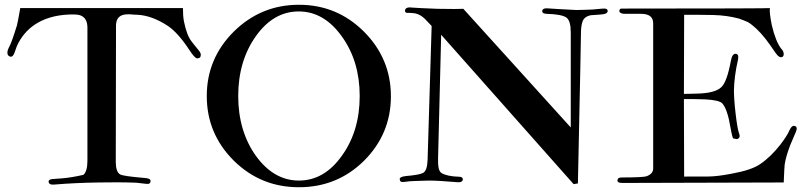

<svg xmlns="http://www.w3.org/2000/svg" viewBox="-20 -767 3379 806"><path d="M808 -522C818 -522 823 -527 823 -537C823 -542 820 -549 813 -557C798 -576 788 -587 785 -592C771 -609 760 -638 752 -678C749 -694 748 -712 748 -733H65C58 -692 53 -667 51 -660C36 -611 25 -582 20 -573C14 -562 11 -553 11 -546C11 -537 15 -531 24 -529C31 -528 36 -533 41 -546L51 -574C84 -647 153 -701 269 -706C291 -707 307 -706 316 -703C337 -696 347 -678 347 -651V-93C347 -62 341 -42 330 -33C295 -25 264 -20 237 -18C205 -15 185 -18 184 -5C184 4 192 9 205 8C264 3 327 0 394 -1C449 -2 501 -2 552 0L596 5C607 6 612 2 612 -8C612 -15 603 -19 586 -20C526 -25 492 -30 484 -35C472 -42 466 -60 466 -88L467 -662C468 -692 484 -707 517 -707C522 -707 529 -707 537 -706C548 -705 554 -705 557 -705C598 -703 641 -687 685 -658C713 -639 743 -606 775 -557C790 -534 801 -522 808 -522Z M1235 19C1342 19 1433 -18 1508 -92C1583 -167 1621 -257 1621 -363C1621 -468 1583 -559 1508 -634C1433 -709 1342 -747 1235 -747C1128 -747 1037 -709 961 -634C886 -559 848 -469 848 -364C848 -258 886 -168 961 -93C1037 -18 1128 19 1235 19ZM980 -364C980 -462 1005 -546 1054 -615C1103 -684 1163 -719 1234 -719C1305 -719 1365 -684 1415 -614C1465 -545 1490 -461 1490 -364C1490 -266 1465 -182 1415 -113C1366 -44 1306 -9 1235 -9C1164 -9 1104 -44 1054 -113C1005 -182 980 -266 980 -364Z M2531 -722C2530 -729 2524 -732 2511 -731L2467 -727C2438 -726 2415 -725 2399 -725C2342 -728 2301 -730 2277 -732C2264 -733 2256 -728 2256 -719C2257 -713 2262 -710 2273 -709C2318 -708 2346 -702 2358 -693C2370 -684 2376 -664 2376 -631V-232L1925 -730C1911 -729 1875 -729 1817 -730C1761 -732 1726 -734 1713 -735C1692 -738 1681 -734 1680 -722C1680 -717 1683 -714 1688 -713C1697 -713 1705 -713 1713 -712C1733 -711 1752 -701 1769 -682L1792 -658L1775 -96C1774 -66 1768 -48 1756 -41C1744 -35 1720 -31 1684 -28C1667 -26 1658 -22 1658 -16C1658 -6 1663 -2 1674 -3C1695 -6 1710 -7 1718 -7C1746 -8 1767 -9 1780 -9C1804 -9 1845 -7 1902 -2C1915 -1 1923 -6 1923 -15C1922 -22 1917 -25 1907 -25C1872 -26 1847 -32 1833 -41C1822 -48 1818 -68 1819 -103L1832 -621L2388 6L2406 3C2415 -412 2419 -625 2419 -638C2420 -655 2422 -668 2426 -678C2431 -691 2442 -699 2459 -703L2501 -706C2522 -707 2532 -713 2531 -722Z M3320 -211C3327 -226 3326 -235 3317 -238C3308 -241 3301 -235 3294 -220C3288 -205 3275 -185 3256 -160C3230 -127 3202 -99 3171 -78C3146 -61 3107 -48 3052 -38C3011 -30 2977 -26 2952 -26C2875 -26 2841 -26 2852 -25L2851 -351H2895C2961 -351 3000 -345 3011 -334C3026 -319 3038 -284 3047 -229C3052 -201 3056 -187 3058 -186C3066 -184 3071 -183 3073 -183C3086 -186 3088 -195 3081 -212C3078 -221 3073 -247 3068 -290C3063 -333 3061 -366 3061 -389C3062 -426 3067 -469 3078 -516C3081 -531 3079 -539 3070 -541C3059 -543 3052 -533 3048 -511C3037 -452 3024 -416 3008 -401C2990 -384 2956 -375 2905 -374C2876 -373 2858 -373 2851 -373L2852 -705C2886 -705 2927 -705 2974 -704C3013 -703 3049 -698 3082 -689C3096 -684 3109 -679 3120 -674C3143 -660 3167 -637 3192 -606C3204 -591 3218 -571 3235 -546C3246 -530 3255 -524 3264 -528C3268 -530 3270 -534 3270 -540C3270 -547 3267 -555 3260 -562C3244 -582 3231 -615 3220 -661C3213 -696 3210 -720 3212 -733C3213 -732 3006 -731 2592 -731C2584 -732 2580 -728 2580 -721C2580 -714 2587 -710 2600 -709C2600 -709 2623 -709 2670 -709C2705 -709 2722 -696 2722 -669V-60C2722 -45 2713 -34 2694 -27C2685 -24 2650 -22 2589 -22C2578 -22 2572 -18 2572 -9C2572 -2 2579 1 2593 1L3270 -1C3272 -45 3273 -70 3274 -76C3277 -98 3285 -125 3297 -157L3320 -211Z"/></svg>

Font: GFS Fleischman
Style: Regular
Weight: 400
Designer: George Matthiopoulos
Foundry: George Matthiopoulos
Version: Version 1.0